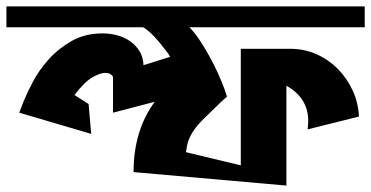

<svg xmlns="http://www.w3.org/2000/svg" viewBox="-25 -577 1156 598"><path d="M457 -260 327 -226V-336Q327 -340 320.5 -345Q314 -350 302 -350Q287 -350 262.5 -336Q238 -322 207 -281L251 -253L259 -160L35 -226L48 -260Q58 -285 77 -321.5Q96 -358 126.5 -392Q157 -426 198.5 -449.5Q240 -473 295 -473Q319 -473 342 -466.5Q365 -460 382.5 -447Q400 -434 410.5 -416Q421 -398 422 -374L505 -400L499 -410Q449 -477 421 -492H-5V-557H1111V-492H565Q580 -477 595.5 -454Q611 -431 626 -404Q641 -377 653.5 -349.5Q666 -322 674 -300L682 -276L665 -261Q632 -229 611.5 -209Q591 -189 579.5 -172.5Q568 -156 562.5 -140.5Q557 -125 554 -103L725 -62V-425H879Q923 -425 961 -408Q999 -391 1027.5 -362Q1056 -333 1073.5 -295Q1091 -257 1093 -214L933 -174Q934 -181 934.5 -187.5Q935 -194 935 -200Q935 -272 867 -310V1L391 -41Q391 -171 457 -260Z"/></svg>

Font: Shorif Bongobondhu ANSI V1
Style: Regular
Weight: 400
Designer: Shorif Uddin Shishir, Shorif art & Design, e-mail : shorifart@gmail.com, facebook : Shorif2001
Foundry: Lipighor Font Foundry
Version: Designed by Shorif Uddin Shishir | Developed by Niladri Shek